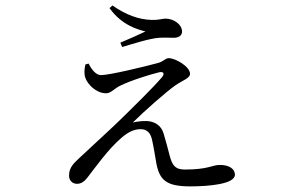

<svg xmlns="http://www.w3.org/2000/svg" viewBox="-20 -612 1040 683"><path d="M657 51C721.4 51 815.7 43.2 815.7 9.5C815.7 -11.5 794.6 -25.3 762.5 -25.3C734.1 -25.3 721.4 -8.9 638.3 -8.9C605.6 -8.9 593.8 -20.6 584 -56.7C577.9 -80.8 569.3 -112.9 561.9 -137.3C553.6 -166.4 528.3 -181.5 498.8 -181.5C485.4 -181.5 467.1 -179.9 452.4 -176.1C494 -217.5 569.8 -284.1 602.5 -307.4C628.5 -325.9 656 -333.4 656 -349.3C656 -375.1 604.2 -405.1 580.5 -405.1C567.7 -405.1 561.5 -393.2 543.1 -388.2C498 -376 370.4 -344.8 339.3 -344.8C322.4 -344.8 306.8 -362.7 295.2 -385.8L283.8 -382.8C280.2 -366.7 278.5 -350.8 283.4 -335.7C291.4 -311.7 322.3 -280.2 357.3 -280.2C373.6 -280.2 383 -293.7 404.5 -305.6C445.8 -326.3 513.7 -346.9 543.9 -354.3C560.8 -358.9 567.9 -351.3 555.8 -336.9C525 -300.6 453 -229.8 396.2 -174.8C357.8 -137.9 295.6 -81.6 263.8 -51.4C241.7 -30.7 225.6 -16.2 225.6 12.8C225.6 31 238.4 41.9 253.9 41.9C269.9 41.9 281.2 32.6 292.3 18C321.1 -19 364.2 -80.4 411.3 -121.1C434.5 -141.4 456.1 -152.5 480.3 -152.5C503.8 -152.5 515.8 -137.4 520.6 -115.9C526.8 -88.9 531.5 -56.9 536.3 -30.6C547.8 29.9 573.1 51 657 51ZM408.1 -460.2 414.5 -444.7C447 -454.3 512.5 -475.4 545.1 -477.5C565.4 -478.9 579.6 -477.6 598.3 -477.6C619.2 -477.6 627.6 -488.3 627.6 -499.4C627.6 -526.3 596.2 -545.8 569.2 -545.8C556.7 -545.8 544.8 -540.3 519.6 -541.1C473 -542.7 429.2 -558.5 380 -592.5L369.6 -583.1C413.5 -521.7 471.3 -506.6 497.5 -500.1C475.2 -489.3 439.3 -473.3 408.1 -460.2Z"/></svg>

Font: Source Han Serif TW VF
Style: Regular
Weight: 250
Designer: Ryoko NISHIZUKA 西塚涼子 (kana & ideographs); Frank Grießhammer (Latin, Greek & Cyrillic); Wenlong ZHANG 张文龙 (bopomofo); San
Foundry: Adobe
Version: Version 2.002;hotconv 1.1.0;makeotfexe 2.6.0